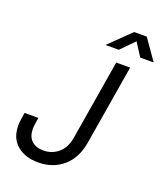

<svg xmlns="http://www.w3.org/2000/svg" viewBox="-168 -1052 1010 1174"><g transform="rotate(20 337.0 -465.0)"><path d="M219.2 9.8Q134.3 9.8 81.5 -34.9Q28.8 -79.6 28.8 -163.1Q28.8 -169.9 29.5 -179Q30.3 -188 32.5 -203.6Q34.7 -219.2 39.1 -246.6H128.9Q125 -221.2 122.8 -207Q120.6 -192.9 120.1 -185.8Q119.6 -178.7 119.6 -173.3Q119.6 -123 147.5 -96.4Q175.3 -69.8 224.6 -69.8Q280.3 -69.8 321.5 -104.7Q362.8 -139.6 374 -207.5L460.4 -727.5H550.8L464.4 -207.5Q447.3 -103.5 381.1 -46.9Q314.9 9.8 219.2 9.8ZM448.2 -806.2H363.8L364.3 -808.6L499.5 -940.4H581.5L673.8 -808.6L673.3 -806.2H587.9L532.7 -892.1Z"/></g></svg>

Font: Inter 24pt
Style: Italic
Weight: 400
Italic angle: -9.3988°
Designer: Rasmus Andersson
Foundry: rsms
Version: Version 4.001;git-66647c0bb